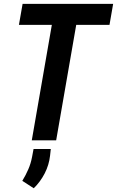

<svg xmlns="http://www.w3.org/2000/svg" viewBox="-20 -731 609 1000"><path d="M396 -710.9 272.5 0H145.5L269 -710.9ZM569.3 -710.9 550.3 -601.6H78.6L97.7 -710.9ZM244.6 44.9 240.7 80.1Q235.4 127.9 212.9 171.9Q190.4 215.8 155.8 249.5L96.2 210.9Q114.3 181.2 127.4 150.9Q140.6 120.6 147 86.4L154.8 44.9Z"/></svg>

Font: Roboto Condensed SemiBold
Style: Italic
Weight: 600
Italic angle: -12°
Designer: Christian Robertson
Foundry: Google
Version: Version 3.008; 2023